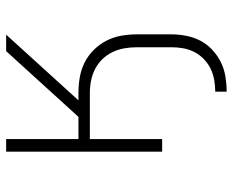

<svg xmlns="http://www.w3.org/2000/svg" viewBox="-88 -472 775 640"><g transform="rotate(-90 300.0 -152.5)"><path d="M314 215V177Q333 177 353 173.5Q373 170 390.5 161.5Q408 153 422.5 139Q437 125 446 107.5Q455 90 458.5 70.5Q462 51 462 31V-84Q462 -105 458.5 -125.5Q455 -146 446 -165Q437 -184 422.5 -199Q408 -214 389.5 -223.5Q371 -233 350.5 -237Q330 -241 309 -241H156V0H114V-520H156V-279H230L449 -520H504L285 -279H309Q336 -279 362 -274.5Q388 -270 411 -258.5Q434 -247 453 -228Q472 -209 484 -185.5Q496 -162 500.5 -136Q505 -110 505 -84V31Q505 56 500 81Q495 106 483.5 128Q472 150 453 167.5Q434 185 411.5 196Q389 207 364 211Q339 215 314 215Z"/></g></svg>

Font: Zed Sans Extralight Extended
Style: Regular
Weight: 200
Width: 7
Designer: Belleve Invis
Foundry: Belleve Invis
Version: Version 1.0.0; ttfautohint (v1.8.4)